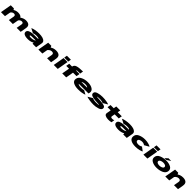

<svg xmlns="http://www.w3.org/2000/svg" viewBox="1532 -5159 9533 9533"><g transform="rotate(45 6298.5 -392.5)"><path d="M19 0H299L388.5 -509.5L342 -586H121.5ZM572 0H852L908.5 -318.5Q932 -454.5 861 -523Q790 -591.5 634 -591.5Q484 -591.5 337.8 -490Q191.5 -388.5 176 -301L342.5 -271.5Q352.5 -325 406.2 -367.8Q460 -410.5 525 -410.5Q583 -410.5 608.2 -378Q633.5 -345.5 622.5 -286.5ZM1121 0H1401L1456.5 -318.5Q1481 -453.5 1412.5 -522.5Q1344 -591.5 1188 -591.5Q1038 -591.5 890.8 -487Q743.5 -382.5 730 -301L897.5 -271.5Q906.5 -325 960.2 -367.8Q1014 -410.5 1079 -410.5Q1137 -410.5 1159.2 -378Q1181.5 -345.5 1171.5 -286.5Z M1905.5 9Q1958 9 2007.8 2.2Q2057.5 -4.5 2101 -16.8Q2144.5 -29 2178 -45.5Q2211.5 -62 2232 -82.5L2236.5 0H2484.5L2544.5 -337Q2559.5 -419.5 2512.2 -476.2Q2465 -533 2362.2 -562.8Q2259.5 -592.5 2107.5 -592.5Q2042 -592.5 1972.8 -585.2Q1903.5 -578 1838.8 -566.2Q1774 -554.5 1723 -538.5Q1672 -522.5 1643 -505L1882 -380Q1899 -391.5 1933 -400.8Q1967 -410 2008.2 -415.2Q2049.5 -420.5 2089.5 -420.5Q2148.5 -420.5 2189 -414Q2229.5 -407.5 2249.8 -394.8Q2270 -382 2270 -365V-364H1999.5Q1947.5 -364 1888.2 -359.5Q1829 -355 1772.8 -342.5Q1716.5 -330 1670.8 -308Q1625 -286 1598 -250.8Q1571 -215.5 1570.5 -166Q1570 -110 1608 -71Q1646 -32 1720.8 -11.5Q1795.5 9 1905.5 9ZM1976 -150Q1933 -150 1905.5 -154.8Q1878 -159.5 1865.2 -168Q1852.5 -176.5 1852.5 -189Q1852 -199 1861 -206.5Q1870 -214 1887.8 -218.2Q1905.5 -222.5 1931.8 -225Q1958 -227.5 1993.5 -227.5H2239L2239.5 -226.5Q2214.5 -204 2171.2 -186.8Q2128 -169.5 2076.2 -159.8Q2024.5 -150 1976 -150Z M2645 0H2924L3010.5 -496L2968.5 -586H2748.5ZM3257 0H3537L3587 -288.5Q3615.5 -450.5 3538.2 -521Q3461 -591.5 3309 -591.5Q3112 -591.5 2975.2 -477.8Q2838.5 -364 2827 -302.5L2947 -220.5Q2961 -298.5 3033 -354.5Q3105 -410.5 3185 -410.5Q3256 -410.5 3287 -377.5Q3318 -344.5 3304 -267.5Z M3725.5 0H4004.5L4107 -586H3828ZM3863.5 -785 3835.5 -627H4114.5L4142.5 -785Z M4320 0H4599L4671.5 -405H4915.5L4947.5 -586H4702.5L4703.5 -587Q4708 -614 4750.5 -620Q4793 -626 4931 -626H4955L4984 -795H4978Q4719 -795 4582.8 -754Q4446.5 -713 4424.5 -587L4423.5 -586H4227.5L4195.5 -405H4392.5Z M5434 7 5462.5 -154Q5360.5 -154 5299.5 -186.5Q5237 -217 5250.5 -288Q5263.5 -363 5334.5 -398.5Q5406.5 -433 5502.5 -433Q5600.5 -433 5654.5 -406.5Q5685 -391 5696.5 -374H5241.5L5214 -217H5944Q5958 -247 5964.5 -288Q5989.5 -430 5864.5 -512Q5740 -593 5530 -593Q5332 -593 5172.5 -515Q5014.5 -438 4987.5 -289Q4961.5 -139 5094.5 -65.5Q5227 7 5434 7ZM5462.5 -154 5434 7Q5554 7 5627.5 -2Q5699 -10 5774.5 -31Q5849 -50.5 5878.5 -69.5L5670.5 -185.5Q5643 -174.5 5619.5 -168Q5594 -163 5559.5 -158.5Q5523.5 -154 5462.5 -154Z M6506.5 4Q6656.5 4 6815 -44.5Q6973.5 -93 6985 -192.5Q6998.5 -294 6901.2 -331.2Q6804 -368.5 6623.5 -378.5Q6519.5 -384 6439 -389.5Q6358.5 -395 6359.5 -405Q6359.5 -414 6405 -420Q6450.5 -426 6529.5 -426Q6617.5 -426 6685.8 -408.5Q6754 -391 6779 -377L7022 -522Q6971.5 -548.5 6843 -570.8Q6714.5 -593 6557.5 -593Q6398.5 -593 6250.8 -549Q6103 -505 6092 -407.5Q6079.5 -306.5 6178 -263.5Q6276.5 -220.5 6435.5 -209.5Q6545 -203 6631 -198.5Q6717 -194 6715.5 -185Q6714 -175 6663.5 -169Q6613 -163 6533 -163Q6428 -163 6358.8 -180.5Q6289.5 -198 6265.5 -213.5L6022.5 -66.5Q6079 -41.5 6216.8 -18.8Q6354.5 4 6506.5 4Z M7550.5 10Q7660.5 10 7762.5 -12L7792.5 -182Q7725 -159 7668 -159Q7615 -159 7587.5 -175Q7560 -191 7569 -243L7598.5 -405H7884.5L7917 -586H7630L7656.5 -737H7377.5L7351 -586H7127L7095.5 -405H7319.5L7278.5 -176Q7261.5 -78 7347 -34Q7432.5 10 7550.5 10Z M8270.5 9Q8323 9 8372.8 2.2Q8422.5 -4.5 8466 -16.8Q8509.5 -29 8543 -45.5Q8576.5 -62 8597 -82.5L8601.5 0H8849.5L8909.5 -337Q8924.5 -419.5 8877.2 -476.2Q8830 -533 8727.2 -562.8Q8624.5 -592.5 8472.5 -592.5Q8407 -592.5 8337.8 -585.2Q8268.5 -578 8203.8 -566.2Q8139 -554.5 8088 -538.5Q8037 -522.5 8008 -505L8247 -380Q8264 -391.5 8298 -400.8Q8332 -410 8373.2 -415.2Q8414.5 -420.5 8454.5 -420.5Q8513.5 -420.5 8554 -414Q8594.5 -407.5 8614.8 -394.8Q8635 -382 8635 -365V-364H8364.5Q8312.5 -364 8253.2 -359.5Q8194 -355 8137.8 -342.5Q8081.5 -330 8035.8 -308Q7990 -286 7963 -250.8Q7936 -215.5 7935.5 -166Q7935 -110 7973 -71Q8011 -32 8085.8 -11.5Q8160.5 9 8270.5 9ZM8341 -150Q8298 -150 8270.5 -154.8Q8243 -159.5 8230.2 -168Q8217.5 -176.5 8217.5 -189Q8217 -199 8226 -206.5Q8235 -214 8252.8 -218.2Q8270.5 -222.5 8296.8 -225Q8323 -227.5 8358.5 -227.5H8604L8604.5 -226.5Q8579.5 -204 8536.2 -186.8Q8493 -169.5 8441.2 -159.8Q8389.5 -150 8341 -150Z M9454 7Q9605 7 9731.5 -27Q9858 -61 9886.5 -85L9687.5 -233Q9675.5 -220 9617 -196.5Q9558.5 -173 9481.5 -173Q9405.5 -173 9356 -201Q9306.5 -229 9306.5 -278Q9307.5 -347.5 9378 -379Q9448.5 -410.5 9523.5 -410.5Q9599.5 -410.5 9650 -387Q9700.5 -363.5 9708.5 -349L9958.5 -491Q9938 -515 9819.5 -553.2Q9701 -591.5 9550 -591.5Q9347 -591.5 9183.2 -511.8Q9019.5 -432 9019.5 -257Q9020.5 -124 9135.8 -58.5Q9251 7 9454 7Z M10020.5 0H10299.5L10402 -586H10123ZM10158.5 -785 10130.5 -627H10409.5L10437.5 -785Z M10937.5 4Q11134.5 4 11297 -70Q11459.5 -144 11478.5 -298.5Q11495.5 -446.5 11362.5 -520Q11229.5 -593.5 11032.5 -593.5Q10834.5 -593.5 10671.5 -523Q10508.5 -452.5 10490.5 -298.5Q10473.5 -150 10606.5 -73Q10739.5 4 10937.5 4ZM10963 -172Q10873 -172 10819 -205Q10765 -238 10769.5 -296Q10775 -352.5 10845.5 -385Q10916 -417.5 11006 -417.5Q11097 -417.5 11150.5 -385.5Q11204 -353.5 11199.5 -296Q11194 -239 11123.5 -205.5Q11053 -172 10963 -172ZM10881 -612H11004L11221 -752H11032Z M11556 0H11835L11921.5 -496L11879.5 -586H11659.5ZM12168 0H12448L12498 -288.5Q12526.5 -450.5 12449.2 -521Q12372 -591.5 12220 -591.5Q12023 -591.5 11886.2 -477.8Q11749.5 -364 11738 -302.5L11858 -220.5Q11872 -298.5 11944 -354.5Q12016 -410.5 12096 -410.5Q12167 -410.5 12198 -377.5Q12229 -344.5 12215 -267.5Z"/></g></svg>

Font: Anybody ExtraExpanded Black
Style: Italic
Weight: 900
Width: 8
Italic angle: -10°
Version: Version 1.113;gftools[0.9.25]